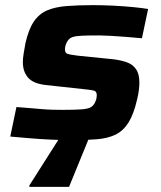

<svg xmlns="http://www.w3.org/2000/svg" viewBox="-20 -538 628 748"><path d="M261 8Q223 8 179.5 6Q136 4 94.5 0.5Q53 -3 20 -6L44 -121Q71 -119 95 -117Q119 -115 141.5 -113Q164 -111 185 -110.5Q206 -110 225 -110Q272 -110 298 -112Q324 -114 335 -121Q346 -128 352 -143Q355 -150 356 -156Q357 -162 357 -167Q357 -182 346 -185Q335 -188 303 -191L156 -207Q108 -213 88.5 -236.5Q69 -260 69 -296Q69 -309 72 -328.5Q75 -348 79 -369Q91 -423 111.5 -453.5Q132 -484 163.5 -497.5Q195 -511 240 -514.5Q285 -518 343 -518Q380 -518 420.5 -516Q461 -514 497 -510.5Q533 -507 557 -503L533 -389Q501 -392 468.5 -394.5Q436 -397 409 -398.5Q382 -400 367 -400Q326 -400 301 -399Q276 -398 262.5 -393.5Q249 -389 242 -376Q238 -370 235.5 -361.5Q233 -353 233 -346Q233 -332 242.5 -328.5Q252 -325 284 -321L423 -307Q453 -303 475 -295Q497 -287 510 -268.5Q523 -250 523 -216Q523 -204 521 -187Q519 -170 514 -150Q501 -93 480.5 -60.5Q460 -28 430 -13.5Q400 1 358 4.5Q316 8 261 8ZM95 190 94 185 223 -18H332V-13L249 190Z"/></svg>

Font: Saira Expanded
Style: Bold Italic
Weight: 700
Width: 7
Italic angle: -12°
Designer: Hector Gatti with collaboration of the Omnibus-Type team
Foundry: Omnibus-Type
Version: Version 1.101